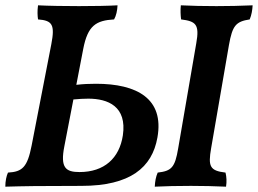

<svg xmlns="http://www.w3.org/2000/svg" viewBox="-21 -699 970 722"><path d="M340 -384C315 -384 291 -383 266 -380L292 -515C309 -603 340 -622 408 -626C416 -640 420 -659 421 -679C388 -677 329 -676 276 -676C224 -676 159 -677 122 -679C119 -657 120 -640 122 -626C176 -622 186 -606 172 -533L98 -152C82 -70 63 -53 9 -50C3 -37 -1 -18 -1 3C69 1 124 0 285 0C469 0 551 -69 571 -182C597 -328 494 -384 340 -384ZM793 -676C744 -676 700 -677 659 -679C657 -660 658 -642 660 -626C715 -619 730 -608 717 -536L649 -141C637 -69 624 -56 572 -50C565 -34 562 -17 561 3C598 1 648 0 697 0C743 0 785 1 829 3C832 -16 831 -34 827 -50C768 -57 761 -73 773 -142L840 -530C853 -603 866 -618 918 -626C925 -643 928 -661 929 -679C883 -677 838 -676 793 -676ZM441 -190C428 -104 371 -52 278 -52C226 -52 205 -68 221 -149L255 -325C275 -327 295 -328 311 -328C385 -328 457 -299 441 -190Z"/></svg>

Font: Vollkorn Semibold
Style: Italic
Weight: 600
Italic angle: -11°
Designer: Friedrich Althausen
Foundry: Friedrich Althausen
Version: Version 4.015;PS 004.015;hotconv 1.0.88;makeotf.lib2.5.64775